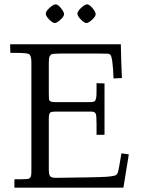

<svg xmlns="http://www.w3.org/2000/svg" viewBox="-20 -873 656 893"><path d="M239 -45.9Q439 -47.9 477.2 -51Q515.4 -54.2 520.8 -59.6Q526.1 -64.9 528.9 -72.9Q531.7 -80.8 544.9 -159.9L579.1 -155L554 0H47.1V-39.1H73Q110.4 -39.1 115.8 -42.8Q121.3 -46.6 123.5 -51.8Q126 -58.1 126 -76.9V-584Q126 -613.8 115.2 -621.1Q106 -627 55.9 -627H28.1L27.1 -667H542Q543.5 -580.8 547.1 -510L508.1 -508.1Q504.4 -606.7 493.2 -618.7Q489.7 -622.3 481.8 -623.2Q473.9 -624 435.1 -624H264.9Q223.6 -624 218 -619.6Q212.4 -615.2 210 -608.9Q207 -601.6 207 -576.9V-438Q207 -408.7 210.1 -405.4Q213.1 -402.1 217.3 -400.4Q222.7 -397.9 240 -397.9H391.1Q417.5 -397.9 421.4 -403.2Q425.3 -408.4 426.8 -414.8Q429 -423.1 429 -448V-486.1L466.1 -485.1V-246.1H429V-298.1Q429 -339.8 424.8 -345Q420.7 -350.1 419.1 -351.2Q417.5 -352.3 412.5 -353.1Q407.5 -354 404.3 -354H242.9Q218 -354 213.1 -349.1Q207 -342.5 207 -323V-86.9Q207 -61 213.1 -53.5Q219.2 -45.9 239 -45.9ZM234.5 -765.9Q224.9 -765.9 208.9 -782.2Q192.9 -798.6 192.9 -809.6Q192.9 -820.6 210.7 -836.7Q228.5 -852.8 238.9 -852.8Q249.3 -852.8 263.5 -835.2Q277.8 -817.6 277.8 -807Q277.8 -796.4 261 -781.1Q244.1 -765.9 234.5 -765.9ZM381.7 -765.9Q372.1 -765.9 356.1 -782.2Q340.1 -798.6 340.1 -809.6Q340.1 -820.6 357.5 -836.7Q375 -852.8 385.3 -852.8Q395.5 -852.8 410.3 -835.1Q425 -817.4 425 -806.9Q425 -796.4 408.2 -781.1Q391.4 -765.9 381.7 -765.9Z"/></svg>

Font: Linden Hill
Style: Regular
Weight: 400
Version: Version 1.202